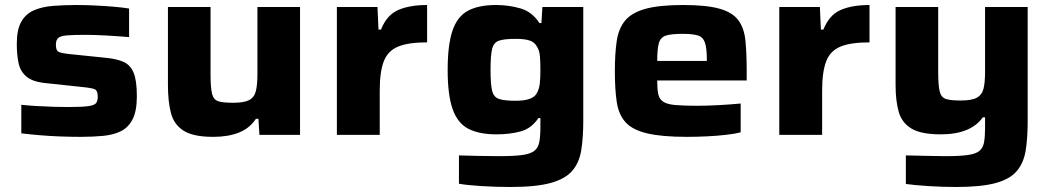

<svg xmlns="http://www.w3.org/2000/svg" viewBox="-20 -538 4194 766"><path d="M302 8Q265 8 222.5 6.5Q180 5 139 1.5Q98 -2 65 -6V-120Q92 -117 125.5 -115Q159 -113 192.5 -112Q226 -111 252 -111Q307 -111 332 -114.5Q357 -118 363.5 -127Q370 -136 370 -152Q370 -176 359 -181.5Q348 -187 307 -191L166 -206Q111 -211 86 -232Q61 -253 54 -286.5Q47 -320 47 -363Q47 -420 65 -451.5Q83 -483 115.5 -497Q148 -511 191.5 -514.5Q235 -518 286 -518Q322 -518 361.5 -516Q401 -514 436 -511Q471 -508 495 -504V-390Q448 -394 401 -396.5Q354 -399 324 -399Q275 -399 249 -397Q223 -395 213 -387Q203 -379 203 -360Q203 -339 211.5 -332.5Q220 -326 260 -322L406 -307Q446 -303 473 -291Q500 -279 513 -248Q526 -217 526 -154Q526 -96 509.5 -63Q493 -30 463 -15Q433 0 392 4Q351 8 302 8Z M831 8Q751 8 712.5 -16.5Q674 -41 662 -87Q650 -133 650 -199V-510H820V-241Q820 -188 826 -164Q832 -140 851 -134Q870 -128 910 -128Q954 -128 974.5 -139Q995 -150 1001 -175.5Q1007 -201 1007 -242V-510H1177V0H1015L1011 -64H1001Q976 -26 933 -9Q890 8 831 8Z M1324 0V-510H1486L1490 -420H1500Q1523 -478 1568.5 -498Q1614 -518 1684 -518V-369Q1609 -369 1568 -352Q1527 -335 1511 -293Q1495 -251 1495 -177V0Z M2017 208Q1960 208 1902 204.5Q1844 201 1811 195V82Q1841 83 1886.5 84Q1932 85 1971 85Q2030 85 2063 80.5Q2096 76 2111.5 64Q2127 52 2131.5 29Q2136 6 2136 -32V-67H2128Q2100 -25 2056.5 -13.5Q2013 -2 1961 -2Q1892 -2 1849 -24Q1806 -46 1786 -102Q1766 -158 1766 -259Q1766 -360 1785.5 -416.5Q1805 -473 1847.5 -495.5Q1890 -518 1959 -518Q2010 -518 2056.5 -504.5Q2103 -491 2132 -446H2140L2144 -510H2307V-57Q2307 11 2299 61Q2291 111 2263 143.5Q2235 176 2176.5 192Q2118 208 2017 208ZM2037 -136Q2105 -136 2121 -165Q2131 -182 2133.5 -204.5Q2136 -227 2136 -259Q2136 -291 2134 -314.5Q2132 -338 2121 -354Q2112 -370 2092.5 -376.5Q2073 -383 2037 -383Q1991 -383 1970 -375.5Q1949 -368 1943 -341.5Q1937 -315 1937 -259Q1937 -204 1943 -177.5Q1949 -151 1970 -143.5Q1991 -136 2037 -136Z M2721 8Q2620 8 2561.5 -6Q2503 -20 2475.5 -50.5Q2448 -81 2440.5 -131.5Q2433 -182 2433 -254Q2433 -324 2440.5 -374.5Q2448 -425 2474.5 -456.5Q2501 -488 2556 -503Q2611 -518 2705 -518Q2798 -518 2850 -503.5Q2902 -489 2925.5 -457.5Q2949 -426 2954 -375.5Q2959 -325 2959 -253V-217H2602Q2602 -183 2606 -163Q2610 -143 2625.5 -132.5Q2641 -122 2673.5 -119Q2706 -116 2763 -116Q2798 -116 2846 -118.5Q2894 -121 2935 -125V-10Q2911 -4 2876 0Q2841 4 2800.5 6Q2760 8 2721 8ZM2602 -295H2800V-300Q2800 -347 2792 -369Q2784 -391 2763 -397Q2742 -403 2703 -403Q2658 -403 2636.5 -396Q2615 -389 2608.5 -365.5Q2602 -342 2602 -295Z M3089 0V-510H3251L3255 -420H3265Q3288 -478 3333.5 -498Q3379 -518 3449 -518V-369Q3374 -369 3333 -352Q3292 -335 3276 -293Q3260 -251 3260 -177V0Z M3794 208Q3742 208 3686 204.5Q3630 201 3594 196V82Q3651 83 3686.5 84Q3722 85 3753 85Q3809 85 3841 80.5Q3873 76 3887.5 64Q3902 52 3906 29.5Q3910 7 3910 -29V-70H3901Q3853 -2 3733 -2Q3655 -2 3616.5 -25Q3578 -48 3565.5 -92Q3553 -136 3553 -199V-510H3723V-250Q3723 -197 3729 -173Q3735 -149 3754 -143Q3773 -137 3813 -137Q3857 -137 3877.5 -148.5Q3898 -160 3904 -185Q3910 -210 3910 -251V-510H4080V-55Q4080 13 4072 62.5Q4064 112 4036.5 144.5Q4009 177 3951.5 192.5Q3894 208 3794 208Z"/></svg>

Font: Saira Expanded
Style: Bold
Weight: 700
Width: 7
Designer: Hector Gatti with collaboration of the Omnibus-Type team
Foundry: Omnibus-Type
Version: Version 1.100; ttfautohint (v1.8.3)